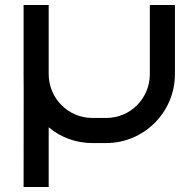

<svg xmlns="http://www.w3.org/2000/svg" viewBox="-20 -570 754 765"><path d="M174 -63C221 -23 282 0 348 0H403C554 0 677 -123 677 -275V-550H577V-275C577 -178 500 -100 403 -100H348C252 -100 174 -178 174 -275V-550H74V-275C74 -262 75 -250 74 175H174Z"/></svg>

Font: Bruno Ace SC
Style: Regular
Weight: 400
Designer: Astigmatic (AOETI)
Foundry: Astigmatic (AOETI)
Version: Version 1.000